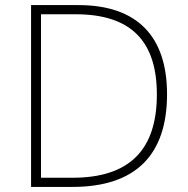

<svg xmlns="http://www.w3.org/2000/svg" viewBox="-20 -734 740 754"><path d="M636 -364C636 -591 519 -714 288 -714H102V0H265C512 0 636 -125 636 -364ZM596 -363C596 -144 487 -36 265 -36H141V-678H277C497 -678 596 -570 596 -363Z"/></svg>

Font: Noto Sans Sinhala ExtraLight
Style: Regular
Weight: 200
Designer: Jelle Bosma - Monotype Design Team
Foundry: Monotype Imaging Inc.
Version: Version 2.006